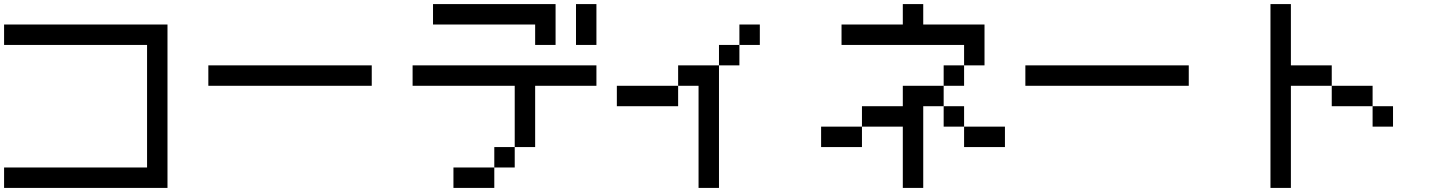

<svg xmlns="http://www.w3.org/2000/svg" viewBox="-20 -920 7040 940"><path d="M0 0V-100H700V-700H0V-800H800V0Z M1000 -500V-600H1800V-500Z M2000 -500V-600H2900V-500H2600V-200H2500V-500ZM2800 -700V-900H2900V-700ZM2100 -800V-900H2700V-700H2600V-800ZM2200 0V-100H2400V0ZM2400 -100V-200H2500V-100Z M3000 -400V-500H3300V-400ZM3300 -500V-600H3500V0H3400V-500ZM3500 -600V-700H3600V-600ZM3600 -700V-800H3700V-700Z M4000 -200V-300H4200V-200ZM4900 -200H4700V-300H4900ZM4200 -300V-400H4400V-500H4600V-400H4500V0H4400V-300ZM4400 -800V-900H4500V-800H4800V-600H4700V-700H4100V-800ZM4600 -500V-600H4700V-500ZM4600 -400H4700V-300H4600Z M5000 -500V-600H5800V-500Z M6800 -400V-300H6700V-400ZM6200 0V-900H6300V-600H6500V-500H6300V0ZM6500 -500H6700V-400H6500Z"/></svg>

Font: Galmuri9 Regular
Style: Regular
Weight: 400
Designer: Lee Minseo (quiple)
Version: Version 2.399;hotconv 1.1.1;makeotfexe 2.6.0 DEVELOPMENT